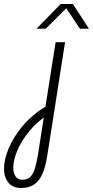

<svg xmlns="http://www.w3.org/2000/svg" viewBox="-96 -720 463 956"><path d="M9 216Q-33 216 -54.5 189Q-76 162 -76 120Q-76 74 -52 17Q-28 -40 18.5 -95Q65 -150 134 -191L148 -153Q89 -115 49.5 -66.5Q10 -18 -10 30Q-30 78 -30 115Q-30 141 -18.5 158Q-7 175 15 175Q43 175 57.5 158Q72 141 79.5 113Q87 85 93 51L125 -155L128 -174L181 -510H228L139 57Q134 90 125 119.5Q116 149 101.5 170.5Q87 192 64.5 204Q42 216 9 216ZM86 -577 206 -700H267L347 -577H302L234 -679L132 -577Z"/></svg>

Font: MuseoModerno ExtraLight
Style: Italic
Weight: 250
Italic angle: -9°
Designer: Pablo Cosgaya, Héctor Gatti, Marcela Romero, and the Authors of The MuseoModerno Project.
Foundry: Omnibus-Type Team
Version: Version 1.003